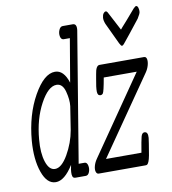

<svg xmlns="http://www.w3.org/2000/svg" viewBox="-75 -704 693 774"><g transform="rotate(-10 271.5 -317.5)"><path d="M25 -177Q34 -282 77 -358.5Q120 -435 165 -435Q201 -435 218 -381L248 -558H222Q212 -559 209.5 -572Q207 -585 212.5 -598Q218 -611 228 -611H269Q286 -611 283 -585L195 -53H219Q229 -53 232 -39.5Q235 -26 230 -13Q225 0 215 0H173Q168 0 165 -2Q162 -4 161 -8Q160 -12 159.5 -15.5Q159 -19 159.5 -25Q160 -31 160.5 -35Q161 -39 162.5 -45.5Q164 -52 164 -54Q128 4 92 4Q56 4 37.5 -48.5Q19 -101 25 -177ZM55 -177Q50 -122 62 -85.5Q74 -49 98 -49Q125 -49 151.5 -95Q178 -141 187 -192Q201 -279 202 -288Q205 -314 196 -348Q187 -382 162 -382Q128 -382 95 -321Q62 -260 55 -177ZM272 -62 490 -378H355Q345 -321 340 -315Q336 -310 330 -310Q318 -310 317.5 -326.5Q317 -343 324 -379Q326 -390 327 -396Q332 -431 347 -431H529Q538 -431 540 -420.5Q542 -410 538 -395.5Q534 -381 525 -368L307 -53H452Q460 -102 464 -117Q468 -132 478 -132Q493 -132 491 -107Q490 -96 480 -37Q474 -5 465 -1Q463 0 459 0H268Q260 0 257 -9.5Q254 -19 258 -33.5Q262 -48 272 -62ZM409 -639Q413 -639 416 -634Q419 -629 436 -596Q448 -573 457 -556Q459 -559 464 -564.5Q469 -570 484.5 -587.5Q500 -605 522 -631Q530 -639 533 -639Q539 -639 541.5 -630Q544 -621 543 -614Q543 -607 531 -588Q511 -563 486 -531Q463 -502 458 -496.5Q453 -491 450 -491Q446 -491 440 -503Q434 -515 399 -590Q393 -605 394 -616Q395 -627 399.5 -633Q404 -639 409 -639Z"/></g></svg>

Font: CMU Typewriter Text
Style: LightOblique
Weight: 200
Italic angle: -9.46001°
Version: Version 0.7.0